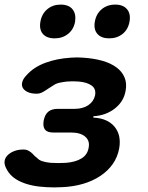

<svg xmlns="http://www.w3.org/2000/svg" viewBox="-24 -808 644 836"><path d="M92 -481Q122 -515 172 -534Q222 -553 286 -557Q299 -558 311.5 -558Q324 -558 336 -557Q384 -554 421 -543.5Q458 -533 482.5 -515Q507 -497 518 -471.5Q529 -446 523 -413Q515 -366 476 -335.5Q437 -305 383 -302L382 -296Q444 -293 474.5 -256.5Q505 -220 495 -162Q488 -124 467 -94Q446 -64 413 -42Q380 -20 337.5 -7.5Q295 5 245 7Q229 8 212 8Q195 8 179 7Q112 4 66.5 -16.5Q21 -37 3 -75Q-6 -92 -4 -106.5Q-2 -121 9 -132Q20 -143 37.5 -150Q55 -157 79 -157Q89 -157 96.5 -153.5Q104 -150 110.5 -145Q117 -140 123 -133Q129 -126 137 -121Q145 -111 160.5 -106Q176 -101 197 -99Q213 -98 230 -98Q247 -98 263 -99Q304 -102 330.5 -118Q357 -134 362 -165Q368 -195 347 -213Q326 -231 286 -231H208Q182 -231 172 -243.5Q162 -256 166 -282Q171 -309 186 -321.5Q201 -334 227 -334H300Q337 -334 360.5 -350Q384 -366 390 -393Q395 -421 375 -435.5Q355 -450 318 -453Q305 -454 292.5 -454Q280 -454 268 -453Q249 -451 234 -447.5Q219 -444 208 -436Q198 -430 189 -424Q180 -418 171.5 -412.5Q163 -407 154.5 -403.5Q146 -400 136 -400Q112 -400 97 -407Q82 -414 75.5 -425Q69 -436 73 -451Q77 -466 92 -481ZM451 -641Q417 -641 400 -660.5Q383 -680 389 -714Q395 -748 419 -768Q443 -788 478 -788Q512 -788 529 -768Q546 -748 540 -714Q534 -680 510 -660.5Q486 -641 451 -641ZM214 -641Q179 -641 162.5 -660.5Q146 -680 152 -714Q158 -748 182 -768Q206 -788 240 -788Q275 -788 291.5 -768Q308 -748 303 -714Q297 -680 272.5 -660.5Q248 -641 214 -641Z"/></svg>

Font: Maple Mono
Style: Bold Italic
Weight: 700
Italic angle: -10°
Monospace: yes
Designer: subframe7536
Version: Version 7.000